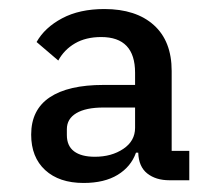

<svg xmlns="http://www.w3.org/2000/svg" viewBox="-20 -759 488 425"><path d="M49 -461Q49 -516 90 -543.5Q131 -571 209 -571H279V-598Q279 -677 204 -677Q170 -677 146 -663Q122 -649 109 -625L61 -666Q79 -698 117.5 -718.5Q156 -739 211 -739Q281 -739 320.5 -703.5Q360 -668 360 -602V-425H399V-360H355Q325 -360 306 -375Q287 -390 286 -421H281Q270 -390 240.5 -372Q211 -354 165 -354Q111 -354 80 -382.5Q49 -411 49 -461ZM279 -476V-521H209Q170 -521 149 -508.5Q128 -496 128 -473V-460Q128 -436 144 -424Q160 -412 190 -412Q227 -412 253 -429.5Q279 -447 279 -476Z"/></svg>

Font: IBM Plex Sans JP Medium
Style: Regular
Weight: 500
Designer: Mike Abbink; Paul van der Laan; Pieter van Rosmalen; Wujin Sim; Yejin Wi; Jinhee Kim; Boomi Park; Yona Kim; Kichan Ma
Foundry: Sandoll Inc.
Version: Version 1.001